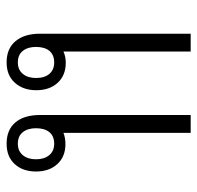

<svg xmlns="http://www.w3.org/2000/svg" viewBox="-28 -563 597 581"><g transform="rotate(90 270.5 -272.5)"><path d="M169 6Q127 6 104.5 -21Q82 -48 82 -95V-551H136V-166Q151 -173 170 -173Q208 -173 230.5 -148.5Q253 -124 253 -84Q253 -44 230.5 -19Q208 6 169 6ZM415 6Q373 6 350.5 -20.5Q328 -47 328 -95V-551H382V-166Q397 -172 416 -172Q454 -172 476.5 -147.5Q499 -123 499 -83Q499 -43 476.5 -18.5Q454 6 415 6ZM169 -28Q191 -28 203.5 -43Q216 -58 216 -83Q216 -109 203.5 -123.5Q191 -138 169 -138Q146 -138 134 -123.5Q122 -109 122 -83Q122 -58 134 -43Q146 -28 169 -28ZM415 -28Q437 -28 449.5 -43Q462 -58 462 -83Q462 -108 449.5 -123Q437 -138 415 -138Q392 -138 380 -123.5Q368 -109 368 -83Q368 -58 380 -43Q392 -28 415 -28Z"/></g></svg>

Font: Noto Sans Thai Looped SemiCondensed Light
Style: Regular
Weight: 300
Width: 4
Designer: Sasikarn Vongin, Ben Mitchell
Foundry: The Fontpad Ltd
Version: Version 1.001; ttfautohint (v1.8.4.7-5d5b)